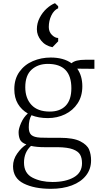

<svg xmlns="http://www.w3.org/2000/svg" viewBox="-20 -929 627 1208"><path d="M62 0ZM430 -531Q454 -553 516 -553H574V-496L466 -497Q498 -452 498 -386Q498 -324 468.5 -279Q439 -234 389.5 -210Q340 -186 281 -186Q223 -186 178 -204Q161 -176 161 -128Q161 -94 177.5 -79.5Q194 -65 235 -63Q245 -62 289 -62H358Q442 -62 485 -40Q528 -18 540.5 12Q553 42 553 80Q553 135 521 175.5Q489 216 432 237.5Q375 259 300 259Q196 259 129 225.5Q62 192 62 117Q62 74 88.5 36.5Q115 -1 146 -20Q114 -32 105.5 -51.5Q97 -71 97 -98Q97 -119 112.5 -155Q128 -191 155 -215Q115 -238 92.5 -276Q70 -314 70 -368Q70 -432 102 -477Q134 -522 186.5 -544.5Q239 -567 299 -567Q380 -567 430 -531ZM139 -380Q139 -311 178 -269Q217 -227 293 -227Q358 -227 393.5 -264Q429 -301 429 -374Q429 -527 281 -527Q219 -527 179 -491Q139 -455 139 -380ZM131 94Q131 161 184 188.5Q237 216 310 216Q393 216 444.5 186.5Q496 157 496 98Q496 65 484 44Q472 23 439 10.5Q406 -2 344 -3H261Q210 -3 175 -11Q131 29 131 94ZM212 -745Q212 -783 229.5 -817Q247 -851 273.5 -875Q300 -899 326 -909L346 -890V-877Q319 -865 303 -831.5Q287 -798 287 -759Q287 -729 306.5 -709.5Q326 -690 346 -690V-669L310 -632Q265 -641 238.5 -674Q212 -707 212 -745Z"/></svg>

Font: Martel UltraLight
Style: Regular
Weight: 250
Designer: Dan Reynolds
Foundry: Dan Reynolds
Version: Version 1.001; ttfautohint (v1.1) -l 5 -r 5 -G 72 -x 0 -D la